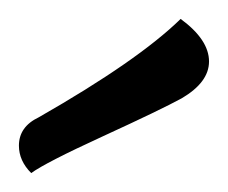

<svg xmlns="http://www.w3.org/2000/svg" viewBox="-20 -708 241 203"><path d="M172 -604Q150 -592 89 -564Q28 -536 13 -525Q0 -538 0 -554Q0 -574 21 -584Q126 -644 171 -688Q201 -666 201 -643Q201 -621 172 -604Z"/></svg>

Font: Overlock
Style: Italic
Weight: 400
Designer: Dario Muhafara
Foundry: Dario Manuel Muhafara
Version: Version 1.002